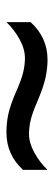

<svg xmlns="http://www.w3.org/2000/svg" viewBox="200 -658 171 612"><g transform="rotate(-90 286.0 -352.5)"><path d="M269 -319Q233 -335 209.5 -340.5Q186 -346 164 -346Q136 -346 105 -329Q74 -312 50 -287V-365Q98 -418 170 -418Q199 -418 227.5 -412Q256 -406 302 -386Q338 -370 361.5 -364.5Q385 -359 406 -359Q435 -359 466 -376Q497 -393 521 -418V-341Q472 -287 401 -287Q373 -287 343.5 -293.5Q314 -300 269 -319Z"/></g></svg>

Font: Noto Sans Hebrew Droid SemiBold
Style: Regular
Weight: 600
Designer: Monotype Design Team
Foundry: Monotype Imaging Inc.
Version: Version 1.100; ttfautohint (v1.8.4.7-5d5b)